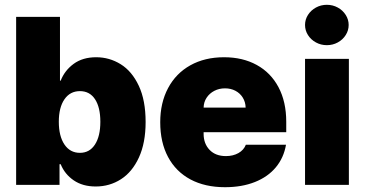

<svg xmlns="http://www.w3.org/2000/svg" viewBox="-20 -778 1537 808"><path d="M47.9 -707H232.4V-438.5H235.4Q252 -481.4 290 -509.3Q328.1 -537.1 384.8 -537.1Q440.4 -537.1 487.8 -507.8Q535.2 -478.5 564 -417.2Q592.8 -356 592.8 -264.6Q592.8 -176.8 564.7 -115.5Q536.6 -54.2 489 -23.7Q441.4 6.8 382.8 6.8Q328.1 6.8 290.3 -19Q252.4 -44.9 235.4 -86.9H230.5V0H47.9ZM316.4 -134.8Q356.9 -134.8 379.6 -169.7Q402.3 -204.6 402.3 -265.6Q402.3 -326.2 379.9 -360.4Q357.4 -394.5 316.4 -394.5Q274.9 -394.5 251.2 -360.1Q227.5 -325.7 227.5 -265.6Q227.5 -205.1 251.2 -169.9Q274.9 -134.8 316.4 -134.8Z M654.3 -263.7Q654.3 -345.2 687.3 -407.2Q720.2 -469.2 781 -503.2Q841.8 -537.1 922.9 -537.1Q1001.5 -537.1 1060.5 -504.6Q1119.6 -472.2 1152.1 -410.9Q1184.6 -349.6 1184.6 -265.6V-221.7H836.9V-214.8Q836.9 -173.3 862.1 -147.2Q887.2 -121.1 930.7 -121.1Q960.9 -121.1 983.4 -133.8Q1005.9 -146.5 1014.6 -168.9H1183.6Q1174.3 -114.3 1140.9 -74Q1107.4 -33.7 1052.7 -12Q998 9.8 926.8 9.8Q842.8 9.8 781.5 -22.9Q720.2 -55.7 687.3 -117.2Q654.3 -178.7 654.3 -263.7ZM1013.7 -325.2Q1013.2 -348.6 1001.7 -367.2Q990.2 -385.7 970.7 -396Q951.2 -406.2 926.8 -406.2Q902.3 -406.2 882.1 -395.8Q861.8 -385.3 849.6 -366.9Q837.4 -348.6 836.9 -325.2Z M1263.7 -530.3H1448.2V0H1263.7ZM1263.7 -672.9Q1263.7 -695.8 1276.1 -715.3Q1288.6 -734.9 1309.6 -746.3Q1330.6 -757.8 1355.5 -757.8Q1380.4 -757.8 1401.4 -746.3Q1422.4 -734.9 1434.8 -715.3Q1447.3 -695.8 1447.3 -672.9Q1447.3 -649.9 1434.8 -630.4Q1422.4 -610.8 1401.4 -599.4Q1380.4 -587.9 1355.5 -587.9Q1330.6 -587.9 1309.6 -599.4Q1288.6 -610.8 1276.1 -630.4Q1263.7 -649.9 1263.7 -672.9Z"/></svg>

Font: Pretendard GOV Black
Style: Regular
Weight: 900
Designer: Base glyphs from Inter by Rasmus Andersson; Hangeul glyphs from Noto Sans CJK(Source Han Sans) by Jang Soo-young and Kan
Foundry: Kil Hyung-jin
Version: Version 1.309